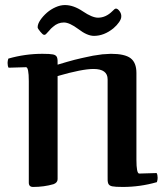

<svg xmlns="http://www.w3.org/2000/svg" viewBox="-20 -727 651 760"><path d="M350 -454Q406 -454 406 -413V-30Q405 -9 408.5 -0.5Q412 8 424 10.5Q436 13 466 13Q535 13 601 -6Q604 -15 604 -23Q604 -35 600 -42L531 -40Q520 -40 520 -95V-438Q520 -479 497 -496.5Q474 -514 419 -514Q409 -514 385 -512Q345 -507 317 -500Q294 -495 295 -495Q280 -492 245 -482L208 -471Q209 -492 205.5 -500.5Q202 -509 190 -511.5Q178 -514 148 -514Q79 -514 13 -495Q10 -486 10 -478Q10 -466 14 -459L83 -461Q94 -461 94 -406V-4Q94 13 111 13Q154 13 192 2Q208 -4 208 -18V-426Q305 -454 350 -454ZM175 -606Q181 -614 190 -621Q209 -638 233 -638Q255 -638 290 -612Q325 -585 352 -585Q392 -585 429 -615Q443 -627 451.5 -639.5Q460 -652 460 -661Q461 -672 453.5 -682.5Q446 -693 439 -693Q434 -693 425 -683Q399 -657 368 -657Q345 -657 308 -682Q271 -707 237 -707Q219 -707 200 -698.5Q181 -690 166 -677Q150 -663 139.5 -647.5Q129 -632 129 -619Q129 -614 140 -601Q144 -596 148 -592.5Q152 -589 155 -589Q159 -589 162 -592Z"/></svg>

Font: Federant
Style: Regular
Weight: 400
Designer: Olexa M. Volochay, Alexei Vanyashin, Otto Ludwig Naegele
Foundry: Cyreal (www.cyreal.org)
Version: Version 1.011; ttfautohint (v1.4.1)